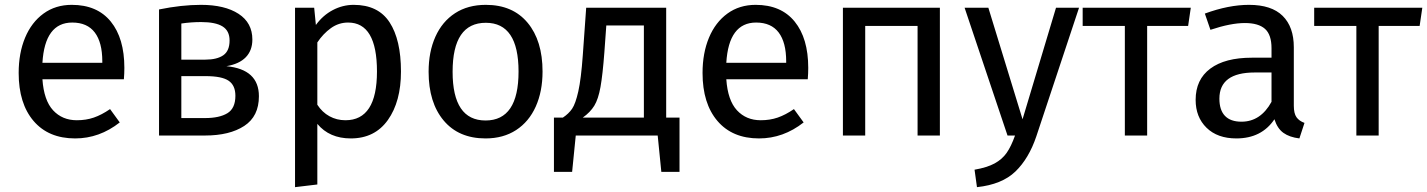

<svg xmlns="http://www.w3.org/2000/svg" viewBox="-20 -559 5887 792"><path d="M491 -232H155Q161 -145 199 -104Q237 -63 297 -63Q335 -63 367 -74Q399 -85 434 -109L474 -54Q390 12 290 12Q180 12 118.5 -60Q57 -132 57 -258Q57 -340 83.5 -403.5Q110 -467 159.5 -503Q209 -539 276 -539Q381 -539 437 -470Q493 -401 493 -279Q493 -256 491 -232ZM402 -306Q402 -384 371 -425Q340 -466 278 -466Q165 -466 155 -300H402Z M1048 -162Q1048 -79 987.5 -39.5Q927 0 826 0H636V-520Q729 -539 809 -539Q907 -539 964 -502Q1021 -465 1021 -396Q1021 -351 994 -323Q967 -295 914 -286Q1048 -273 1048 -162ZM728 -462V-313H827Q875 -313 901 -331Q927 -349 927 -392Q927 -432 898 -450Q869 -468 810 -468Q768 -468 728 -462ZM951 -164Q951 -207 923 -226Q895 -245 828 -245H728V-72H826Q885 -72 918 -92Q951 -112 951 -164Z M1634 -264Q1634 -140 1580 -64Q1526 12 1427 12Q1339 12 1289 -48V202L1197 213V-527H1276L1283 -456Q1312 -496 1353 -517.5Q1394 -539 1439 -539Q1540 -539 1587 -467Q1634 -395 1634 -264ZM1535 -264Q1535 -466 1416 -466Q1377 -466 1345 -443Q1313 -420 1289 -384V-127Q1309 -96 1339 -79.5Q1369 -63 1405 -63Q1535 -63 1535 -264Z M2218 -264Q2218 -182 2190 -119.5Q2162 -57 2109 -22.5Q2056 12 1983 12Q1872 12 1810 -62Q1748 -136 1748 -263Q1748 -345 1776 -407.5Q1804 -470 1857 -504.5Q1910 -539 1984 -539Q2095 -539 2156.5 -465Q2218 -391 2218 -264ZM1847 -263Q1847 -62 1983 -62Q2119 -62 2119 -264Q2119 -465 1984 -465Q1847 -465 1847 -263Z M2783 -74V150H2708L2693 0H2355L2340 150H2265V-74H2302Q2326 -90 2340 -110.5Q2354 -131 2365.5 -182Q2377 -233 2384 -331L2398 -527H2728V-74ZM2636 -454H2481L2473 -343Q2466 -250 2457 -200Q2448 -150 2431.5 -123Q2415 -96 2384 -74H2636Z M3312 -232H2976Q2982 -145 3020 -104Q3058 -63 3118 -63Q3156 -63 3188 -74Q3220 -85 3255 -109L3295 -54Q3211 12 3111 12Q3001 12 2939.5 -60Q2878 -132 2878 -258Q2878 -340 2904.5 -403.5Q2931 -467 2980.5 -503Q3030 -539 3097 -539Q3202 -539 3258 -470Q3314 -401 3314 -279Q3314 -256 3312 -232ZM3223 -306Q3223 -384 3192 -425Q3161 -466 3099 -466Q2986 -466 2976 -300H3223Z M3765 -452H3549V0H3457V-527H3857V0H3765Z M4255 3Q4224 95 4168.5 148.5Q4113 202 4010 213L4000 141Q4052 132 4083 115Q4114 98 4132.5 71.5Q4151 45 4167 0H4136L3959 -527H4057L4198 -67L4336 -527H4431Z M4881 -452H4712V0H4620V-452H4446V-527H4892Z M5361 -52 5340 12Q5299 7 5274 -11Q5249 -29 5237 -67Q5184 12 5080 12Q5002 12 4957 -32Q4912 -76 4912 -147Q4912 -231 4972.5 -276Q5033 -321 5144 -321H5225V-360Q5225 -416 5198 -440Q5171 -464 5115 -464Q5057 -464 4973 -436L4950 -503Q5048 -539 5132 -539Q5225 -539 5271 -493.5Q5317 -448 5317 -364V-123Q5317 -91 5328 -75.5Q5339 -60 5361 -52ZM5225 -139V-260H5156Q5010 -260 5010 -152Q5010 -105 5033 -81Q5056 -57 5101 -57Q5180 -57 5225 -139Z M5836 -452H5667V0H5575V-452H5401V-527H5847Z"/></svg>

Font: Fira Sans
Style: Regular
Weight: 400
Designer: bBox Type GmbH & Carrois Corporate GbR & Edenspiekermann AG
Foundry: bBox Type GmbH & Carrois Corporate GbR & Edenspiekermann AG
Version: Version 4.301